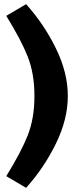

<svg xmlns="http://www.w3.org/2000/svg" viewBox="-20 -708 385 920"><path d="M10 -632 105 -688Q190 -594 247.5 -477Q305 -360 305 -248Q305 -136 247.5 -19Q190 98 105 192L10 136Q80 23 112.5 -58.5Q145 -140 145 -248Q145 -356 112.5 -437.5Q80 -519 10 -632Z"/></svg>

Font: Wendy One
Style: Regular
Weight: 400
Designer: Alejandro Inler
Foundry: Alejandro Inler
Version: 1.001